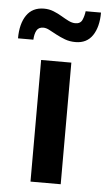

<svg xmlns="http://www.w3.org/2000/svg" viewBox="-74 -713 414 747"><g transform="rotate(5 133.5 -339.5)"><path d="M74 0V-475H192V0ZM-23 -551Q-23 -608 0 -641.5Q23 -675 68 -675Q88 -675 105.5 -668Q123 -661 138 -652Q153 -643 167 -636Q181 -629 194 -629Q214 -629 221 -645Q228 -661 230 -679H290Q290 -623 267.5 -589.5Q245 -556 201 -556Q178 -556 159.5 -563Q141 -570 125 -578.5Q109 -587 96 -594Q83 -601 72 -601Q53 -601 45.5 -587Q38 -573 37 -551Z"/></g></svg>

Font: Mukta Vaani SemiBold
Style: Regular
Weight: 600
Designer: Noopur Datye, Girish Dalvi, Yashodeep Gholap, Pallavi Karambelkar
Foundry: Ek Type
Version: Version 2.538;PS 1.000;hotconv 16.6.51;makeotf.lib2.5.65220;